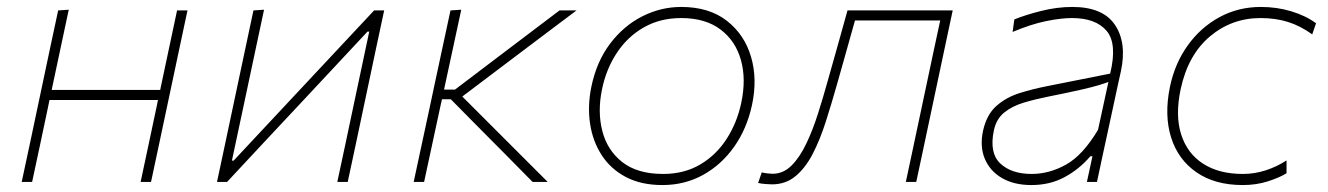

<svg xmlns="http://www.w3.org/2000/svg" viewBox="-20 -524 3824 553"><path d="M42.5 0Q54.5 -56.5 65.8 -108.8Q77 -161 89.5 -221L100 -270.5Q113 -332 124.2 -385Q135.5 -438 147.5 -494L178 -496Q166 -439.5 154.5 -385.8Q143 -332 130 -270.5L129 -265H441.5L442.5 -270.5Q455.5 -332 466.8 -385Q478 -438 490 -494H520Q508 -438 496.8 -385Q485.5 -332 472.5 -270.5L462 -221Q449.5 -161 438.2 -108.8Q427 -56.5 415 0H385Q397 -56.5 408.2 -108.8Q419.5 -161 432 -221L435 -236H122.5L119.5 -221Q107 -161 95.8 -108.8Q84.5 -56.5 72.5 0Z M605 0Q617 -56.5 628.2 -108.8Q639.5 -161 652 -221L662.5 -270.5Q675.5 -332 686.8 -385Q698 -438 710 -494L740.5 -496Q728.5 -439.5 717 -385.8Q705.5 -332 692.5 -270.5L648 -61.5H653L832.5 -253.5Q887.5 -312.5 944.5 -373.2Q1001.5 -434 1057.5 -494H1086.5Q1074.5 -438 1063.2 -385Q1052 -332 1039 -270.5L1028.5 -221Q1016 -161 1004.8 -108.8Q993.5 -56.5 981.5 0H951.5Q963.5 -56.5 974.8 -108.8Q986 -161 998.5 -221L1043.5 -433H1038.5L862 -244Q806 -184.5 748.5 -122.8Q691 -61 634 0Z M1171.5 0Q1183.5 -56.5 1194.8 -108.5Q1206 -160.5 1219 -221L1229.5 -270.5Q1242.5 -331.5 1254 -384.8Q1265.5 -438 1277.5 -494L1308.5 -496Q1296.5 -440 1284.8 -386Q1273 -332 1260 -271L1259 -266H1290.5L1396 -346Q1445 -383 1494 -420.2Q1543 -457.5 1591.5 -494H1640.5Q1584 -451.5 1527.2 -408.8Q1470.5 -366 1413.5 -323L1311.5 -246L1557.5 0H1514Q1477.5 -37 1441.5 -73.5Q1405.5 -110 1368.5 -147L1278.5 -238H1253L1249 -220.5Q1236 -160 1224.8 -108.2Q1213.5 -56.5 1201.5 0Z M1888 9Q1826.5 9 1782.5 -14.2Q1738.5 -37.5 1712.8 -77.5Q1687 -117.5 1679.5 -168Q1672 -218.5 1683 -273Q1698 -346.5 1737.2 -398.2Q1776.5 -450 1830 -477Q1883.5 -504 1942 -504Q2022 -504 2073 -464.5Q2124 -425 2143 -360.8Q2162 -296.5 2146 -222Q2131.5 -154 2095 -102Q2058.5 -50 2005.5 -20.5Q1952.5 9 1888 9ZM1890 -23Q1951 -23 1997.2 -50.5Q2043.5 -78 2073.2 -124.5Q2103 -171 2115 -228Q2129.5 -296 2114 -351.2Q2098.5 -406.5 2055 -439.2Q2011.5 -472 1942 -472Q1881.5 -472 1834.5 -445.2Q1787.5 -418.5 1756.8 -372Q1726 -325.5 1714 -267Q1700.5 -202.5 1714.8 -146.8Q1729 -91 1772.5 -57Q1816 -23 1890 -23Z M2203.5 7Q2197 7 2184.5 6Q2172 5 2163.5 3L2174 -27.5Q2182 -25.5 2191 -24.5Q2200 -23.5 2205 -23.5Q2236 -23.5 2259.8 -47.2Q2283.5 -71 2302.2 -110.2Q2321 -149.5 2336 -196.8Q2351 -244 2364 -291Q2378.5 -341.5 2392.8 -393Q2407 -444.5 2421 -494H2724Q2712 -438 2700.8 -385Q2689.5 -332 2676.5 -270.5L2666 -221Q2653.5 -161 2642.2 -108.8Q2631 -56.5 2619 0H2589Q2601 -56.5 2612.2 -108.8Q2623.5 -161 2636 -221L2646.5 -270.5Q2658 -325.5 2667.8 -371Q2677.5 -416.5 2688 -465H2442.5Q2430 -419.5 2417.2 -374.8Q2404.5 -330 2391 -282Q2375 -225.5 2358.5 -173.8Q2342 -122 2321 -81.2Q2300 -40.5 2271.5 -16.8Q2243 7 2203.5 7Z M2950.5 9Q2901 9 2866.2 -11Q2831.5 -31 2816.5 -66.5Q2801.5 -102 2811.5 -148Q2822 -194.5 2850.2 -219.2Q2878.5 -244 2917 -256Q2955.5 -268 2996.5 -276L3177.5 -312Q3198.5 -398.5 3167.2 -435.2Q3136 -472 3067.5 -472Q3036 -472 2993 -463.2Q2950 -454.5 2896.5 -432L2901.5 -468Q2933 -481 2978.8 -492.5Q3024.5 -504 3068.5 -504Q3156.5 -504 3191.2 -452.5Q3226 -401 3208.5 -319Q3204 -298 3198 -271.5Q3192 -245 3185 -211L3169 -137Q3162.5 -107 3155.2 -73.5Q3148 -40 3139.5 0H3110.5L3126.5 -74H3120.5Q3088.5 -36.5 3046.2 -13.8Q3004 9 2950.5 9ZM2951.5 -23Q3002 -23 3050.2 -49.8Q3098.5 -76.5 3142.5 -150L3172.5 -288Q3162 -284 3145 -278.8Q3128 -273.5 3094.2 -265.8Q3060.5 -258 3000.5 -246Q2962.5 -238.5 2929 -228.5Q2895.5 -218.5 2872.5 -200Q2849.5 -181.5 2842.5 -148Q2829 -83.5 2861 -53.2Q2893 -23 2951.5 -23Z M3559.5 9Q3479 9 3426 -27.8Q3373 -64.5 3353 -128.2Q3333 -192 3349.5 -273Q3363.5 -341 3400.8 -393Q3438 -445 3492.2 -474.5Q3546.5 -504 3611.5 -504Q3657.5 -504 3699 -491.5Q3740.5 -479 3770.5 -457L3759.5 -425Q3724.5 -450 3689 -461Q3653.5 -472 3610.5 -472Q3527.5 -472 3464.5 -418.8Q3401.5 -365.5 3380.5 -267Q3364.5 -191.5 3382 -136.8Q3399.5 -82 3445.2 -52.5Q3491 -23 3559.5 -23Q3593.5 -23 3625.8 -33.5Q3658 -44 3685.5 -62V-25Q3665.5 -12.5 3632 -1.8Q3598.5 9 3559.5 9Z"/></svg>

Font: Commissioner Thin
Style: Italic
Weight: 100
Italic angle: -12°
Designer: Kostas Bartsokas
Foundry: Kostas Bartsokas
Version: Version 1.000; ttfautohint (v1.8.3)